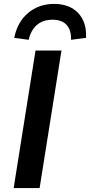

<svg xmlns="http://www.w3.org/2000/svg" viewBox="-20 -964 461 984"><path d="M50 0 162 -705H295L183 0ZM127 -760 53 -770Q69 -851 124 -897.5Q179 -944 258 -944Q310 -944 347.5 -923Q385 -902 404.5 -862.5Q424 -823 421 -770L344 -760Q346 -808 322 -835.5Q298 -863 249 -863Q200 -863 169 -836Q138 -809 127 -760Z"/></svg>

Font: Nunito Sans 9pt
Style: Bold Italic
Weight: 700
Italic angle: -9°
Version: Version 3.101;gftools[0.9.27]